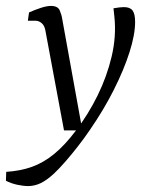

<svg xmlns="http://www.w3.org/2000/svg" viewBox="-75 -440 499 648"><path d="M20 188Q4 188 -17 183.5Q-38 179 -55 170L-54 140Q-6 137 33 123Q72 109 108 79.5Q144 50 181 1Q223 -54 254.5 -118Q286 -182 302 -250Q318 -318 311 -384L308 -412Q319 -414 328 -415Q337 -416 343 -416Q364 -416 372.5 -404.5Q381 -393 381 -366Q381 -323 362 -263.5Q343 -204 309 -136.5Q275 -69 228 -1Q209 27 187.5 54.5Q166 82 145.5 105.5Q125 129 107 146Q82 169 61.5 178.5Q41 188 20 188ZM141 0 78 -338Q75 -354 65.5 -362Q56 -370 45 -370H19L23 -398Q43 -407 63 -413.5Q83 -420 97 -420Q120 -420 126.5 -405Q133 -390 135 -376L203 0Z"/></svg>

Font: Rasa Light
Style: Italic
Weight: 300
Italic angle: -7.10001°
Designer: Anna Giedrys (Yrsa+Rasa design), David Brezina (Yrsa art-direction, Rasa art-direction, design)
Foundry: Rosetta Type Foundry
Version: Version 2.004